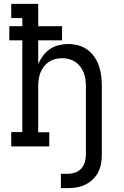

<svg xmlns="http://www.w3.org/2000/svg" viewBox="-20 -755 640 990"><path d="M294 215V141H330Q349 141 368 134.5Q387 128 399.5 113.5Q412 99 417.5 80Q423 61 423 42V-310Q423 -328 420.5 -346Q418 -364 411.5 -380.5Q405 -397 394 -411.5Q383 -426 368 -436Q353 -446 335.5 -450.5Q318 -455 300 -455Q282 -455 264.5 -450.5Q247 -446 232 -436Q217 -426 206 -411.5Q195 -397 188.5 -380.5Q182 -364 179.5 -346Q177 -328 177 -310V-73H234V0H38V-74H95V-547H28V-620H95V-662H38V-735H177V-620H300V-547H177V-425Q187 -448 202 -468Q217 -488 237.5 -502Q258 -516 282.5 -522Q307 -528 332 -528Q358 -528 384 -521Q410 -514 431 -498.5Q452 -483 467 -461Q482 -439 490.5 -414Q499 -389 502 -362.5Q505 -336 505 -310V42Q505 65 501 88.5Q497 112 486.5 132.5Q476 153 459 169.5Q442 186 421 196.5Q400 207 376.5 211Q353 215 330 215Z"/></svg>

Font: Iosevka Plex Etoile
Style: Regular
Weight: 400
Designer: Belleve Invis
Foundry: Belleve Invis
Version: Version 25.1.1; ttfautohint (v1.8.4)